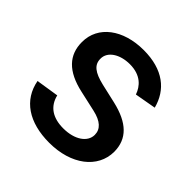

<svg xmlns="http://www.w3.org/2000/svg" viewBox="-153 -679 817 817"><g transform="rotate(45 255.5 -271.0)"><path d="M371.4 -395.2 467.7 -412.3C445.7 -497.2 379.3 -552.6 261.4 -552.6C138.1 -552.6 50.8 -487.6 51.1 -391C50.8 -313.6 97.7 -262.1 200.3 -239.7L292.3 -219.1C344.8 -207.4 369.3 -183.9 369.3 -149.9C369.3 -107.6 324.2 -74.6 254.6 -74.6C191.1 -74.6 150.2 -101.9 137.4 -155.9L34.8 -139.9C52.6 -43.3 132.8 11 255.7 11C387.1 11 478.3 -58.9 478.7 -157.7C478.3 -234.7 429.3 -282.3 329.5 -305.4L242.5 -325.3C182.5 -339.5 156.6 -359.7 157 -396.7C156.6 -438.6 202.1 -468.4 262.4 -468.4C328.5 -468.4 359 -431.8 371.4 -395.2Z"/></g></svg>

Font: RED Number Medium
Style: Regular
Weight: 500
Designer: RED UED
Foundry: rsms
Version: Version 1.003;FEAKit 1.0